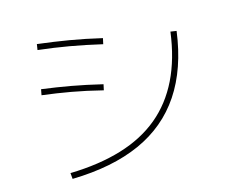

<svg xmlns="http://www.w3.org/2000/svg" viewBox="-104 -881 1209 1031"><g transform="rotate(-15 500.0 -365.5)"><path d="M175 -24Q336 -28 461 -66Q586 -104 674.5 -177.5Q763 -251 817 -361.5Q871 -472 890 -619L923 -614Q896 -410 804.5 -273Q713 -136 557 -66Q401 4 178 9ZM463 -407Q371 -430 292.5 -444Q214 -458 133 -468L139 -500Q222 -489 300 -475Q378 -461 470 -439ZM524 -647Q429 -669 346 -683.5Q263 -698 175 -708L180 -740Q270 -729 353.5 -715Q437 -701 531 -679Z"/></g></svg>

Font: M PLUS 1 ExtraLight
Style: Regular
Weight: 250
Version: Version 1.001